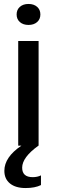

<svg xmlns="http://www.w3.org/2000/svg" viewBox="-20 -736 286 970"><path d="M72 0V-529H175V0H174Q92 59 92 111Q92 159 145 159Q169 159 187 150V199Q157 214 109 214Q59 214 30.5 191Q2 168 2 127Q2 58 88 0ZM167.5 -624.5Q151 -610 124 -610Q97 -610 80.5 -624.5Q64 -639 64 -663Q64 -687 80.5 -701.5Q97 -716 124 -716Q151 -716 167.5 -701.5Q184 -687 184 -663Q184 -639 167.5 -624.5Z"/></svg>

Font: Mona Sans Medium
Style: Regular
Weight: 500
Designer: Deni Anggara
Foundry: GitHub
Version: Version 2.000;Glyphs 3.2.3 (3260)